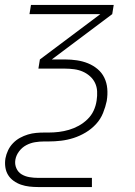

<svg xmlns="http://www.w3.org/2000/svg" viewBox="-26 -540 546 775"><path d="M128 215Q110 215 92.5 213Q75 211 59 205.5Q43 200 29 190Q15 180 6.5 166Q-2 152 -4.5 134.5Q-7 117 -4 99Q-1 83 6.5 67Q14 51 26.5 38Q39 25 54.5 16.5Q70 8 86.5 3Q103 -2 119.5 -3.5Q136 -5 152 -5H170Q191 -5 211.5 -7.5Q232 -10 252.5 -16Q273 -22 292 -32.5Q311 -43 327 -58.5Q343 -74 352 -93.5Q361 -113 364 -134Q364 -134 364 -134Q364 -134 364 -134Q367 -153 366 -171.5Q365 -190 357.5 -205.5Q350 -221 337 -232.5Q324 -244 308 -251Q292 -258 273.5 -260.5Q255 -263 237 -263H129L135 -300L379 -483H93L99 -520H433L427 -483L183 -300H237Q261 -300 284.5 -296.5Q308 -293 329 -284.5Q350 -276 367.5 -261.5Q385 -247 395 -226.5Q405 -206 407 -182Q409 -158 405 -134H385H405Q405 -134 405 -134Q405 -134 405 -134V-133Q400 -109 390 -84Q380 -59 361.5 -39Q343 -19 319.5 -5Q296 9 271 17Q246 25 220.5 28Q195 31 170 31H152Q134 31 115.5 34Q97 37 80 46Q63 55 51 71Q39 87 36 105Q33 123 40 139Q47 155 61 163.5Q75 172 92.5 175Q110 178 128 178H345V215Z"/></svg>

Font: Iosevka SS04 Extralight
Style: Italic
Weight: 200
Italic angle: -9°
Monospace: yes
Designer: Belleve Invis
Foundry: Belleve Invis
Version: Version 19.0.0; ttfautohint (v1.8.4)